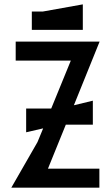

<svg xmlns="http://www.w3.org/2000/svg" viewBox="-20 -861 509 881"><path d="M176 -808H126V-724H360V-841ZM406 -289V-399L319 -378L437 -670H52V-583H305L215 -363H100V-254L178 -272L152 -209L32 0H436V-87H200L282 -289Z"/></svg>

Font: BackOut Medium
Style: Regular
Weight: 500
Designer: Frank Adebiaye
Foundry: Velvetyne Type Foundry
Version: Version 2.000;hotconv 1.0.109;makeotfexe 2.5.65596